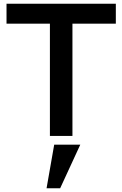

<svg xmlns="http://www.w3.org/2000/svg" viewBox="-20 -730 657 1031"><path d="M602 -603H369V0H248V-603H15V-710H602ZM230 281 271 47H411L303 281Z"/></svg>

Font: Rising Sun SemiBold
Style: Regular
Weight: 600
Designer: Matt McInerney, Pablo Impallari, Rodrigo Fuenzalida (Raleway font), Stephen Hutchings (Greek), Cristiano Sobral (main ch
Foundry: The Rising Sun Project Authors
Version: Version 4.327; ttfautohint (v1.8.4.7-5d5b-dirty)